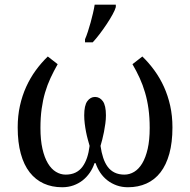

<svg xmlns="http://www.w3.org/2000/svg" viewBox="-20 -786 808 816"><path d="M523.9 9.8Q498 9.8 476.1 2Q454.1 -5.9 436.5 -19.5Q418.9 -33.2 406.2 -52Q393.6 -70.8 386.2 -92.8H381.8Q374.5 -70.8 361.6 -52Q348.6 -33.2 331.3 -19.5Q314 -5.9 292 2Q270 9.8 244.1 9.8Q200.7 9.8 165.8 -6.1Q130.9 -22 106.2 -53.5Q81.5 -85 68.4 -132.8Q55.2 -180.7 55.2 -244.1Q55.2 -293.5 64.7 -336.4Q74.2 -379.4 91.3 -417Q108.4 -454.6 131.8 -486.8Q155.3 -519 183.1 -545.9L225.1 -513.2Q208.5 -483.9 194.8 -454.6Q181.2 -425.3 171.6 -392.8Q162.1 -360.4 157 -323.5Q151.9 -286.6 151.9 -242.2Q151.9 -190.9 160.4 -153.6Q168.9 -116.2 183.6 -91.8Q198.2 -67.4 217.8 -55.7Q237.3 -43.9 258.8 -43.9Q283.2 -43.9 300.8 -52.5Q318.4 -61 330.3 -77.1Q342.3 -93.3 349.9 -115.7Q357.4 -138.2 360.8 -166Q357.4 -177.7 353.3 -192.9Q349.1 -208 345.7 -225.3Q342.3 -242.7 340.1 -260.7Q337.9 -278.8 337.9 -295.9Q337.9 -337.9 351.1 -356Q364.3 -374 383.8 -374Q403.8 -374 417 -356Q430.2 -337.9 430.2 -295.9Q430.2 -278.8 427.7 -260.7Q425.3 -242.7 421.9 -225.3Q418.5 -208 414.6 -192.9Q410.6 -177.7 407.2 -166Q411.1 -138.2 418.5 -115.7Q425.8 -93.3 437.7 -77.1Q449.7 -61 467.3 -52.5Q484.9 -43.9 508.8 -43.9Q530.8 -43.9 550.3 -55.7Q569.8 -67.4 584.5 -91.8Q599.1 -116.2 607.7 -153.6Q616.2 -190.9 616.2 -242.2Q616.2 -286.6 611.1 -323.5Q606 -360.4 596.4 -392.8Q586.9 -425.3 573.5 -454.6Q560.1 -483.9 543 -513.2L585 -545.9Q612.8 -519 636.2 -486.8Q659.7 -454.6 676.8 -417Q693.8 -379.4 703.4 -336.4Q712.9 -293.5 712.9 -244.1Q712.9 -180.7 699.7 -132.8Q686.5 -85 662.1 -53.5Q637.7 -22 602.5 -6.1Q567.4 9.8 523.9 9.8ZM341.3 -619.1Q347.2 -632.3 353.3 -651.1Q359.4 -669.9 365 -689.9Q370.6 -710 375.2 -730Q379.9 -750 382.3 -766.1H472.2V-755.9Q469.2 -744.1 458.5 -724.6Q447.8 -705.1 433.3 -683.3Q418.9 -661.6 403.1 -640.9Q387.2 -620.1 374 -606H341.3Z"/></svg>

Font: Droid-TTFautohint Serif
Style: Regular
Weight: 400
Foundry: Ascender Corporation
Version: Version 1.00; ttfautohint (v1.00rc1.4-1a1c-dirty) -l 8 -r 50